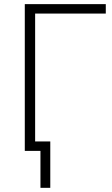

<svg xmlns="http://www.w3.org/2000/svg" viewBox="-20 -734 544 934"><path d="M494.6 -713.9V-668H150.9V-45.9H224.6V179.7H176.8V0H100.6V-713.9Z"/></svg>

Font: Open Sans Light
Style: Regular
Weight: 300
Designer: Monotype Design Team
Foundry: Monotype Imaging Inc.
Version: Version 3.000; ttfautohint (v1.8.4)